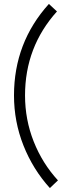

<svg xmlns="http://www.w3.org/2000/svg" viewBox="-20 -793 333 974"><path d="M51 -309Q51 -577 228 -773L269 -735Q107 -555 107 -309Q107 -186 151 -75Q195 36 274 122L233 161Q147 66 99 -55Q51 -176 51 -309Z"/></svg>

Font: Human Sans Light
Style: Regular
Weight: 300
Designer: Tim Radville
Foundry: Continuum
Version: Version 1.000;FEAKit 1.0